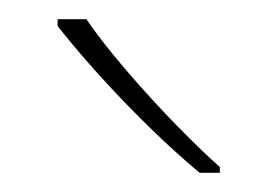

<svg xmlns="http://www.w3.org/2000/svg" viewBox="-20 -879 289 200"><path d="M70 -859H40V-852C75 -807 135 -743 188 -699H209V-705C164 -745 99 -816 70 -859Z"/></svg>

Font: Noto Sans Telugu UI Thin
Style: Regular
Weight: 100
Designer: Jelle Bosma - Monotype Design Team
Foundry: Monotype Imaging Inc.
Version: Version 2.005